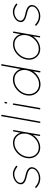

<svg xmlns="http://www.w3.org/2000/svg" viewBox="1322 -2062 743 3427"><g transform="rotate(-90 1693.5 -348.5)"><path d="M56 -71Q47 -78 57 -88Q68 -99 75 -90Q141 -26 225 -26Q290 -26 339 -59Q388 -90 396 -135Q403 -175 367 -202Q333 -228 260 -242H259Q187 -257 153 -283Q109 -315 119 -366Q129 -419 183.5 -454.5Q238 -490 305 -490Q334 -490 362.5 -480Q391 -470 405.5 -460.5Q420 -451 444 -434Q454 -426 445 -417Q436 -406 427 -413Q405 -429 390.5 -438Q376 -447 351 -456Q326 -465 300 -465Q243 -465 196 -435Q150 -405 144 -366Q137 -331 170 -304Q201 -280 267 -267H269Q349 -250 385 -223Q431 -187 421 -135Q411 -78 352 -39.5Q293 -1 221 -1Q130 -1 56 -71Z M774 -2Q689 -2 636 -61Q582 -117 582 -202Q582 -227 586 -248Q604 -348 682.5 -418Q761 -488 856 -488Q940 -490 995 -430Q1025 -399 1038 -354L1061 -478Q1063 -491 1075 -488Q1087 -486 1085 -474L1044 -243L1004 -13Q1002 -3 992 -3H990Q977 -5 980 -17L1000 -133Q961 -74 900.5 -38.5Q840 -3 774 -2ZM611 -243Q607 -224 607 -202Q608 -126 654 -77Q700 -28 774 -28Q859 -27 931.5 -92Q1004 -157 1020 -248Q1023 -269 1023 -289Q1023 -365 976.5 -414Q930 -463 856 -463H855Q771 -463 699 -398.5Q627 -334 611 -243Z M1346 -699Q1359 -697 1357 -684L1238 -10Q1236 1 1225 1H1223Q1218 0 1215 -4.5Q1212 -9 1213 -14L1332 -689Q1334 -701 1346 -699Z M1465 0Q1453 -4 1455 -15L1536 -481Q1540 -494 1551 -490Q1564 -488 1561 -476L1480 -10Q1478 0 1468 0ZM1572 -592H1569Q1557 -594 1559 -607L1564 -631Q1566 -643 1579 -641Q1591 -639 1589 -626L1584 -602Q1582 -592 1572 -592Z M1902 3Q1814 3 1757 -56Q1701 -114 1701 -201Q1701 -216 1705 -246Q1723 -347 1804.5 -418Q1886 -489 1985 -490Q2071 -490 2128 -430Q2160 -399 2174 -353L2236 -690Q2238 -702 2251 -700Q2263 -698 2261 -686L2139 -8Q2137 2 2127 2H2124Q2112 0 2114 -12L2134 -130Q2095 -70 2032.5 -34Q1970 2 1902 3ZM1730 -241Q1727 -222 1727 -201Q1727 -124 1776 -73.5Q1825 -23 1902 -23Q1989 -22 2063.5 -88Q2138 -154 2155 -246Q2159 -263 2159 -286Q2158 -363 2110 -413Q2062 -463 1985 -463Q1896 -464 1821 -398.5Q1746 -333 1730 -241Z M2533 -2Q2448 -2 2395 -61Q2341 -117 2341 -202Q2341 -227 2345 -248Q2363 -348 2441.5 -418Q2520 -488 2615 -488Q2699 -490 2754 -430Q2784 -399 2797 -354L2820 -478Q2822 -491 2834 -488Q2846 -486 2844 -474L2803 -243L2763 -13Q2761 -3 2751 -3H2749Q2736 -5 2739 -17L2759 -133Q2720 -74 2659.5 -38.5Q2599 -3 2533 -2ZM2370 -243Q2366 -224 2366 -202Q2367 -126 2413 -77Q2459 -28 2533 -28Q2618 -27 2690.5 -92Q2763 -157 2779 -248Q2782 -269 2782 -289Q2782 -365 2735.5 -414Q2689 -463 2615 -463H2614Q2530 -463 2458 -398.5Q2386 -334 2370 -243Z M2951 -71Q2942 -78 2952 -88Q2963 -99 2970 -90Q3036 -26 3120 -26Q3185 -26 3234 -59Q3283 -90 3291 -135Q3298 -175 3262 -202Q3228 -228 3155 -242H3154Q3082 -257 3048 -283Q3004 -315 3014 -366Q3024 -419 3078.5 -454.5Q3133 -490 3200 -490Q3229 -490 3257.5 -480Q3286 -470 3300.5 -460.5Q3315 -451 3339 -434Q3349 -426 3340 -417Q3331 -406 3322 -413Q3300 -429 3285.5 -438Q3271 -447 3246 -456Q3221 -465 3195 -465Q3138 -465 3091 -435Q3045 -405 3039 -366Q3032 -331 3065 -304Q3096 -280 3162 -267H3164Q3244 -250 3280 -223Q3326 -187 3316 -135Q3306 -78 3247 -39.5Q3188 -1 3116 -1Q3025 -1 2951 -71Z"/></g></svg>

Font: Quicksand
Style: Light Italic
Weight: 300
Italic angle: -12°
Designer: Andrew Paglinawan
Foundry: Andrew Paglinawan
Version: 1.002